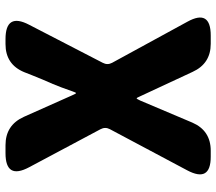

<svg xmlns="http://www.w3.org/2000/svg" viewBox="-64 -721 785 697"><g transform="rotate(-90 328.5 -372.5)"><path d="M108 0Q13 0 59 -86L208 -366Q217 -383 208 -400L70 -659Q24 -745 121 -745H150Q223 -745 253 -678L331 -503Q337 -489 339 -489Q341 -489 345 -501Q361 -547 372 -573Q389 -611 404 -649L415 -677Q443 -745 517 -745H535Q632 -745 587 -659L449 -392Q440 -375 449 -358L598 -85Q645 0 548 0H518Q446 0 416 -66L328 -255Q322 -269 320 -269Q318 -269 312 -256L232 -67Q203 0 130 0Z"/></g></svg>

Font: Resource Han Rounded TW Heavy
Style: Regular
Weight: 900
Designer: Cyano Hao (round all glyphs); Ryoko NISHIZUKA 西塚涼子 (kana, bopomofo & ideographs); Paul D. Hunt (Latin, Greek & Cyrillic)
Foundry: Cyano Hao
Version: 0.990